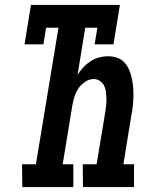

<svg xmlns="http://www.w3.org/2000/svg" viewBox="-20 -755 640 775"><path d="M70 0 69 -92H125L216 -643H166L155 -576H79L105 -735H464L438 -576H362L373 -643H324L293 -452Q302 -468 315.5 -482.5Q329 -497 345 -507.5Q361 -518 379.5 -523Q398 -528 415 -528Q435 -528 452.5 -522Q470 -516 482 -503Q494 -490 501 -473.5Q508 -457 512 -439Q516 -421 517.5 -402.5Q519 -384 518.5 -365Q518 -346 516 -326.5Q514 -307 510 -288L478 -92H521V0H315L314 -92H370L405 -303Q407 -317 408.5 -330.5Q410 -344 409.5 -358Q409 -372 407.5 -385Q406 -398 400 -409.5Q394 -421 383 -428.5Q372 -436 358 -436Q341 -436 324 -425Q307 -414 296.5 -398Q286 -382 280.5 -364.5Q275 -347 272 -329L233 -92H276V0Z"/></svg>

Font: Iosevka Etoile Semibold
Style: Italic
Weight: 600
Italic angle: -9°
Designer: Belleve Invis
Foundry: Belleve Invis
Version: Version 22.1.2; ttfautohint (v1.8.4)